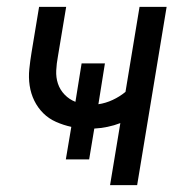

<svg xmlns="http://www.w3.org/2000/svg" viewBox="-20 -540 540 560"><path d="M301 0 331 -181Q313 -174 293.5 -170Q274 -166 255 -165L240 -75H172L188 -170Q165 -175 143.5 -184.5Q122 -194 106 -210Q90 -226 80 -246.5Q70 -267 66.5 -290.5Q63 -314 65.5 -338.5Q68 -363 72 -387L94 -520H173L149 -376Q145 -355 144 -334.5Q143 -314 149 -296Q155 -278 168.5 -264Q182 -250 200 -243L218 -355H286L267 -236Q288 -239 308.5 -248.5Q329 -258 346 -272L387 -520H466L380 0Z"/></svg>

Font: Iosevka Term Curly
Style: Italic
Weight: 400
Italic angle: -9°
Designer: Belleve Invis
Foundry: Belleve Invis
Version: Version 32.3.0